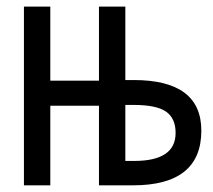

<svg xmlns="http://www.w3.org/2000/svg" viewBox="-20 -556 640 576"><path d="M130.9 -536.1V-314H276.9V-536.1H356V-315.9H380.9Q584 -315.9 584 -164.1Q584 0 378.9 0H276.9V-238.8H130.9V0H51.8V-536.1ZM356 -241.2V-73.2H382.8Q506.8 -73.2 506.8 -157.2Q506.8 -201.2 478 -221.2Q449.2 -241.2 380.9 -241.2Z"/></svg>

Font: Droid Sans Mono
Style: Regular
Weight: 400
Monospace: yes
Foundry: Ascender Corporation
Version: Version 1.00 build 112